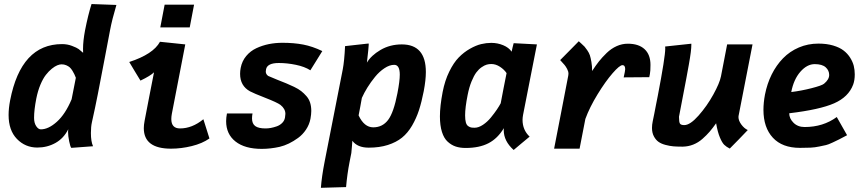

<svg xmlns="http://www.w3.org/2000/svg" viewBox="-20 -709 4181 927"><path d="M155.3 -233.4Q144.5 -178.2 144.5 -140.1Q144.5 -115.2 154.8 -99.9Q165 -84.5 177.2 -84.5Q213.9 -84.5 254.6 -121.1Q295.4 -157.7 325.7 -229.5L346.2 -333.5Q341.8 -344.2 338.9 -350.8Q335.9 -357.4 329.6 -367.7Q323.2 -377.9 316.7 -383.8Q310.1 -389.6 299.8 -394Q289.6 -398.4 277.3 -398.4Q268.6 -398.4 256.8 -393.8Q245.1 -389.2 230.2 -377.2Q215.3 -365.2 201.4 -347.4Q187.5 -329.6 175 -299.8Q162.6 -270 155.3 -233.4ZM28.8 -224.1Q81.5 -496.1 279.8 -496.1Q305.2 -496.1 328.1 -487.3Q351.1 -478.5 359.6 -472.2Q368.2 -465.8 381.3 -454.1Q380.9 -460.9 380.9 -473.6Q380.9 -510.7 390.6 -562.5Q405.3 -637.2 421.9 -689.5L542 -685.1Q521 -614.3 511.7 -564.9Q506.8 -540 486.3 -431.2Q465.8 -322.3 452.1 -253.4Q438.5 -184.6 426.3 -130.4Q425.8 -128.4 425 -124.5Q424.3 -120.6 423.8 -118.7Q418.9 -97.7 418.9 -66.4Q418.9 -25.9 429.2 -2.9Q411.6 -1.5 376.7 1Q341.8 3.4 324.2 4.9Q319.3 -0.5 314 -26.6Q308.6 -52.7 308.6 -72.3Q308.6 -78.1 309.6 -85Q287.6 -41 247.8 -18.8Q208 3.4 160.2 3.4Q102.1 3.4 61.8 -38.1Q21.5 -79.6 21.5 -153.8Q21.5 -186 28.8 -224.1Z M774.9 -686.5H917L896 -576.7H753.9ZM752.4 -507.3Q772.9 -504.9 813.7 -501Q854.5 -497.1 874.5 -494.6L809.6 -159.2Q807.1 -145.5 807.1 -134.3Q807.1 -88.9 849.1 -88.9Q907.7 -88.9 961.9 -133.3Q966.8 -117.7 976.6 -86.9Q986.3 -56.2 991.2 -40.5Q956.5 -16.1 905.8 -3.7Q855 8.8 805.7 8.8Q674.3 8.8 674.3 -90.3Q674.3 -105.5 678.2 -126Q685.5 -165 700.7 -242.9Q715.8 -320.8 723.6 -359.9Q707 -343.3 658.2 -319.8Q648.9 -334.5 630.9 -364.7Q612.8 -395 604 -409.7Q719.7 -447.3 752.4 -507.3Z M1187 -268.1Q1139.2 -294.4 1139.2 -352.5Q1139.2 -366.2 1142.1 -381.3Q1148.4 -414.1 1168.7 -438.5Q1189 -462.9 1217.8 -476.3Q1246.6 -489.7 1278.1 -496.1Q1309.6 -502.4 1343.8 -502.4Q1398.9 -502.4 1443.6 -493.9Q1488.3 -485.4 1536.1 -462.4Q1526.9 -446.8 1507.3 -415.8Q1487.8 -384.8 1478.5 -369.6Q1451.2 -387.2 1408.7 -396Q1366.2 -404.8 1326.2 -404.8Q1271 -404.8 1264.6 -375Q1263.2 -368.2 1263.2 -363.8Q1263.2 -350.6 1274.9 -342.3Q1292 -334.5 1318.6 -324Q1345.2 -313.5 1362.1 -306.6Q1378.9 -299.8 1400.1 -289.6Q1421.4 -279.3 1434.3 -269Q1447.3 -258.8 1459.5 -244.9Q1471.7 -231 1477.3 -213.1Q1482.9 -195.3 1482.9 -173.3Q1482.9 -157.7 1479 -135.7Q1473.6 -107.4 1457.5 -83.3Q1441.4 -59.1 1419.2 -43Q1397 -26.9 1374.8 -16.1Q1352.5 -5.4 1330.1 0Q1285.6 9.8 1243.7 9.8Q1162.1 9.8 1116.9 -25.9Q1071.8 -61.5 1071.8 -124Q1071.8 -140.1 1075.7 -161.1H1199.2Q1196.8 -149.9 1196.8 -137.2Q1196.8 -111.8 1212.4 -100.3Q1228 -88.9 1261.7 -88.9Q1274.4 -88.9 1287.8 -91.3Q1301.3 -93.8 1316.4 -99.1Q1331.5 -104.5 1342.5 -115.5Q1353.5 -126.5 1356 -141.6Q1357.9 -154.3 1357.9 -159.2Q1357.9 -183.6 1334 -202.6Q1317.9 -214.4 1261 -236.6Q1204.1 -258.8 1187 -268.1Z M1898.9 -259.3Q1910.2 -317.9 1910.2 -348.6Q1910.2 -396 1883.3 -396Q1860.8 -396 1836.2 -379.6Q1811.5 -363.3 1790.8 -337.9Q1770 -312.5 1753.9 -286.4Q1737.8 -260.3 1727.1 -236.3Q1724.6 -222.2 1719.5 -194.1Q1714.4 -166 1711.4 -151.9Q1738.3 -94.2 1782.2 -94.2Q1826.7 -94.2 1853.8 -129.9Q1880.9 -165.5 1898.9 -259.3ZM1632.3 -360.8Q1632.8 -362.8 1633.5 -367.2Q1634.3 -371.6 1634.8 -373.5Q1642.6 -414.6 1646 -486.3Q1665 -488.3 1702.9 -492.7Q1740.7 -497.1 1759.8 -499Q1759.8 -498.5 1760 -496.6Q1760.3 -494.6 1760.3 -493.7Q1760.3 -483.4 1751.5 -406.7Q1771.5 -440.9 1817.1 -467.8Q1862.8 -494.6 1919.9 -494.6Q2036.1 -494.6 2036.1 -361.3Q2036.1 -322.8 2025.9 -269Q2015.6 -216.3 2002.9 -177.2Q1990.2 -138.2 1969.5 -102.5Q1948.7 -66.9 1920.9 -44.4Q1893.1 -22 1852.5 -9Q1812 3.9 1760.3 3.9Q1705.6 3.9 1681.2 -29.3Q1680.7 -22.5 1679.2 -2.4Q1677.7 17.6 1676.3 29.8Q1674.8 37.1 1671.9 52Q1668.9 66.9 1667.5 74.2Q1656.2 132.3 1650.9 194.3Q1630.9 194.8 1590.3 196Q1549.8 197.3 1529.3 197.8Q1533.2 144 1547.4 71.3Z M2237.8 -250.5Q2225.6 -189.5 2225.6 -151.9Q2225.6 -130.9 2229.2 -117.9Q2232.9 -105 2240.7 -99.9Q2248.5 -94.7 2254.6 -93.5Q2260.7 -92.3 2272 -92.3Q2290.5 -92.3 2311.8 -106.4Q2333 -120.6 2350.1 -141.6Q2367.2 -162.6 2378.9 -179.9Q2390.6 -197.3 2397.5 -210.4Q2401.9 -234.9 2411.4 -283.4Q2420.9 -332 2425.8 -356Q2414.1 -373.5 2393.8 -386.7Q2373.5 -399.9 2352.1 -399.9Q2340.8 -399.9 2330.1 -397Q2319.3 -394 2305.4 -384.5Q2291.5 -375 2279.8 -359.4Q2268.1 -343.8 2256.6 -315.7Q2245.1 -287.6 2237.8 -250.5ZM2505.4 -154.3Q2502.9 -140.6 2502.9 -130.4Q2502.9 -81.5 2537.1 -49.3Q2523.9 -38.6 2498.3 -17.1Q2472.7 4.4 2460 15.1Q2412.1 -27.8 2412.1 -80.6Q2412.1 -86.9 2412.6 -90.3Q2382.8 -40.5 2338.6 -17.6Q2294.4 5.4 2228 5.4Q2201.2 5.4 2180.4 -1.5Q2159.7 -8.3 2141.6 -24.7Q2123.5 -41 2113.8 -72Q2104 -103 2104 -147.5Q2104 -195.8 2117.2 -265.1Q2127.9 -320.3 2149.2 -363.5Q2170.4 -406.7 2195.1 -431.9Q2219.7 -457 2249 -473.6Q2278.3 -490.2 2303.2 -496.1Q2328.1 -502 2351.6 -502Q2382.3 -502 2409.4 -490.7Q2436.5 -479.5 2450.2 -459.5Q2451.7 -466.3 2454.8 -480Q2458 -493.7 2460 -500.5L2572.3 -494.6Q2561 -438 2538.8 -324.5Q2516.6 -210.9 2505.4 -154.3Z M2838.9 -366.2Q2856 -392.6 2871.6 -412.4Q2887.2 -432.1 2909.2 -453.4Q2931.2 -474.6 2957.3 -486.3Q2983.4 -498 3011.2 -498Q3063.5 -498 3092 -471.7Q3120.6 -445.3 3120.6 -395.5Q3120.6 -365.2 3117.7 -351.1L3114.7 -336.4Q3094.2 -335.9 3053 -335.9Q3011.7 -335.9 2991.2 -335.4Q2998.5 -367.2 2998.5 -375Q2998.5 -394.5 2985.4 -394.5Q2971.7 -394.5 2937.5 -355.2Q2903.3 -315.9 2865 -253.4Q2826.7 -190.9 2806.2 -134.8L2778.3 8.8H2655.3Q2666.5 -49.8 2689.5 -167.2Q2712.4 -284.7 2723.6 -343.8Q2724.6 -349.6 2724.6 -353Q2724.6 -364.3 2718 -376.5Q2711.4 -388.7 2705.6 -395.5Q2699.7 -402.3 2684.6 -418.9Q2699.7 -434.1 2729.7 -464.4Q2759.8 -494.6 2774.4 -509.8Q2776.4 -507.8 2787.4 -498Q2798.3 -488.3 2802.5 -483.6Q2806.6 -479 2815.4 -466.3Q2824.2 -453.6 2828.1 -441.7Q2832 -429.7 2835.4 -409.7Q2838.9 -389.6 2838.9 -366.2Z M3503.4 8.3Q3486.8 0 3476.6 -10Q3466.3 -20 3455.6 -45.7Q3444.8 -71.3 3437.5 -113.8Q3420.9 -90.3 3406.2 -73.2Q3391.6 -56.2 3371.3 -38.3Q3351.1 -20.5 3327.1 -11Q3303.2 -1.5 3276.9 -1H3272.5Q3249.5 -1 3231.7 -2.4Q3213.9 -3.9 3193.4 -9.3Q3172.9 -14.6 3159.4 -24.2Q3146 -33.7 3137 -50.8Q3127.9 -67.9 3127.9 -91.3Q3127.9 -106.9 3131.3 -122.6Q3135.3 -140.1 3138.9 -159.7Q3142.6 -179.2 3147.5 -204.3Q3152.3 -229.5 3155.8 -246.1Q3191.9 -433.6 3191.9 -475.1Q3191.9 -481.9 3191.4 -484.4Q3212.4 -486.8 3254.6 -491.2Q3296.9 -495.6 3317.9 -498V-493.2Q3317.9 -479 3315.2 -456.8Q3312.5 -434.6 3305.9 -397.5Q3299.3 -360.4 3293.7 -330.6Q3288.1 -300.8 3276.6 -241.2Q3265.1 -181.6 3258.3 -145.5V-144Q3258.3 -119.6 3262.9 -112.3Q3267.6 -105 3283.7 -105Q3312 -105 3352.8 -151.1Q3393.6 -197.3 3424.1 -252.7Q3454.6 -308.1 3460.9 -340.3Q3465.8 -365.7 3475.8 -417.2Q3485.8 -468.8 3490.7 -494.6H3613.3Q3602.1 -437 3579.6 -322Q3557.1 -207 3545.9 -149.4Q3545.4 -147.5 3545.4 -144Q3545.4 -126.5 3559.3 -107.7Q3573.2 -88.9 3590.3 -81.1Q3576.2 -65.9 3547.1 -36.1Q3518.1 -6.3 3503.4 8.3Z M3800.3 -264.6Q3848.6 -270.5 3898.2 -283.2Q3947.8 -295.9 3958.5 -304.7Q3983.4 -325.2 3983.4 -347.2Q3983.4 -368.7 3966.6 -384Q3949.7 -399.4 3913.6 -399.4Q3876.5 -399.4 3844.2 -362.5Q3812 -325.7 3800.3 -264.6ZM3931.6 -498.5Q3971.2 -498.5 4002.4 -489.3Q4033.7 -480 4052.7 -465.3Q4071.8 -450.7 4084.5 -430.7Q4097.2 -410.6 4102.1 -390.9Q4106.9 -371.1 4106.9 -350.1Q4106.9 -321.3 4099.1 -300.3Q4076.7 -240.7 4007.3 -210.2Q3938 -179.7 3790.5 -162.1Q3790.5 -136.7 3811.3 -116.2Q3832 -95.7 3864.7 -95.7Q3954.1 -95.7 4020 -144L4069.8 -56.2Q4039.6 -40 4031.2 -35.9Q4022.9 -31.7 4000.7 -21.2Q3978.5 -10.7 3967.8 -8.5Q3957 -6.3 3935.8 -1.7Q3914.6 2.9 3893.1 3.9Q3871.6 4.9 3842.3 4.9Q3756.8 4.9 3711.4 -44.2Q3666 -93.3 3666 -178.7Q3666 -212.9 3673.3 -252Q3683.6 -304.7 3705.8 -349.4Q3728 -394 3760.5 -427.5Q3793 -460.9 3836.9 -479.7Q3880.9 -498.5 3931.6 -498.5Z"/></svg>

Font: Fantasque Sans Mono
Style: Bold Italic
Weight: 700
Italic angle: -11°
Monospace: yes
Designer: Jany Belluz
Version: Version 1.7.1